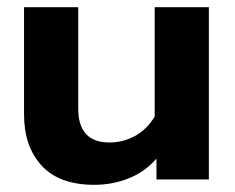

<svg xmlns="http://www.w3.org/2000/svg" viewBox="-20 -500 655 535"><path d="M47 -181V-480H198V-197Q198 -103 285 -103Q323 -103 356 -121Q389 -139 411 -175V-480H562V0H416V-58Q384 -21 338.5 -3Q293 15 243 15Q145 15 96 -38.5Q47 -92 47 -181Z"/></svg>

Font: Prompt SemiBold
Style: Regular
Weight: 600
Designer: Katatrad Team
Foundry: CadsonDemak
Version: Version 1.000